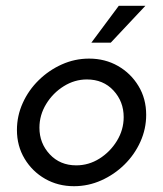

<svg xmlns="http://www.w3.org/2000/svg" viewBox="-20 -624 554 652"><path d="M231.2 8.3Q177.1 8.3 133.3 -16.7Q89.6 -41.7 63.5 -85.1Q37.5 -128.5 37.5 -182.6Q37.5 -230.6 57.3 -274.3Q77.1 -318.1 111.5 -351.7Q145.8 -385.4 189.9 -405.2Q234 -425 282.6 -425Q336.8 -425 380.6 -400Q424.3 -375 450.3 -331.9Q476.4 -288.9 476.4 -234Q476.4 -186.1 456.6 -142.4Q436.8 -98.6 402.4 -64.9Q368.1 -31.2 324 -11.5Q279.9 8.3 231.2 8.3ZM238.9 -62.5Q281.2 -62.5 317.7 -85.4Q354.2 -108.3 377.1 -145.8Q400 -183.3 400 -226.4Q400 -279.2 365.3 -316.7Q330.6 -354.2 275 -354.2Q233.3 -354.2 196.5 -331.2Q159.7 -308.3 136.8 -270.8Q113.9 -233.3 113.9 -190.3Q113.9 -137.5 149 -100Q184 -62.5 238.9 -62.5ZM290.3 -479.2 383.3 -604.2H473.6L356.2 -479.2Z"/></svg>

Font: Afacad
Style: Italic
Weight: 400
Italic angle: -14°
Designer: Kristian Moeller
Foundry: Dicotype
Version: Version 1.000